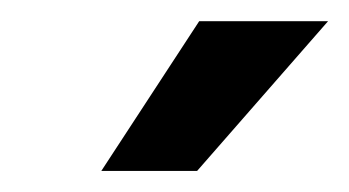

<svg xmlns="http://www.w3.org/2000/svg" viewBox="-20 -781 334 184"><path d="M77.1 -617.2 170.9 -760.7H294.4L168.9 -617.2Z"/></svg>

Font: Inter 17pt SemiBold
Style: Italic
Weight: 600
Italic angle: -9.3988°
Version: Version 4.001;git-66647c0bb